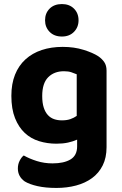

<svg xmlns="http://www.w3.org/2000/svg" viewBox="-20 -727 601 946"><path d="M360 -39Q340 -30 315 -24.5Q290 -19 258 -19Q213 -19 172.5 -31.5Q132 -44 102 -72Q72 -100 54 -145Q36 -190 36 -255Q36 -314 54 -359Q72 -404 105.5 -434.5Q139 -465 185.5 -480.5Q232 -496 289 -496Q345 -496 391.5 -481.5Q438 -467 464 -450Q483 -437 494 -420.5Q505 -404 505 -379V-2Q505 50 486 88Q467 126 433.5 150.5Q400 175 355 187Q310 199 258 199Q204 199 164.5 190Q125 181 102 167Q68 143 68 103Q68 82 77 64.5Q86 47 97 39Q125 55 161.5 66.5Q198 78 239 78Q295 78 327.5 58.5Q360 39 360 -6ZM285 -134Q309 -134 326.5 -140Q344 -146 358 -156V-361Q346 -366 331.5 -371Q317 -376 295 -376Q247 -376 217.5 -346.5Q188 -317 188 -254Q188 -220 195.5 -197Q203 -174 216 -160Q229 -146 246.5 -140Q264 -134 285 -134ZM367 -627Q367 -593 344.5 -570Q322 -547 285 -547Q247 -547 224.5 -570Q202 -593 202 -627Q202 -662 224.5 -684.5Q247 -707 285 -707Q322 -707 344.5 -684.5Q367 -662 367 -627Z"/></svg>

Font: Baloo Thambi 2
Style: Bold
Weight: 700
Designer: Aadarsh Rajan and Ek Type
Foundry: Ek Type
Version: Version 1.640;hotconv 1.0.111;makeotfexe 2.5.65597; ttfautoh